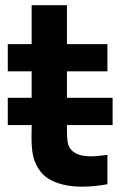

<svg xmlns="http://www.w3.org/2000/svg" viewBox="-20 -710 504 740"><path d="M414 -228H238V-212Q238 -184 240 -167.5Q242 -151 249 -140Q269.5 -107.5 330 -107.5Q353 -107.5 394 -113V0Q342 9.5 297 9.5Q236 9.5 191 -8.8Q146 -27 124 -67Q110.5 -91.5 106 -117.5Q101.5 -143.5 101.5 -179L102 -228H10V-333H102V-435H10V-540H102V-690H238V-540H394V-435H238V-333H414Z"/></svg>

Font: Hauora ExtraBold
Style: Regular
Weight: 800
Designer: Wayne Shih
Foundry: WCYS
Version: Version 1.001